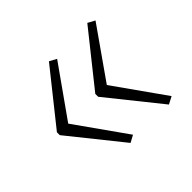

<svg xmlns="http://www.w3.org/2000/svg" viewBox="-97 -582 612 612"><g transform="rotate(-45 208.5 -276.0)"><path d="M39 -282V-269L181 -92L205 -105L84 -276L205 -447L181 -460ZM212 -282V-269L354 -92L379 -105L258 -276L378 -447L354 -460Z"/></g></svg>

Font: Noto Sans Bengali ExtraCondensed ExtraLight
Style: Regular
Weight: 200
Width: 2
Designer: Joana Ranito - Universal Thirst; Jelle Bosma - Monotype Design Team
Foundry: Universal Thirst ehf.
Version: Version 3.000